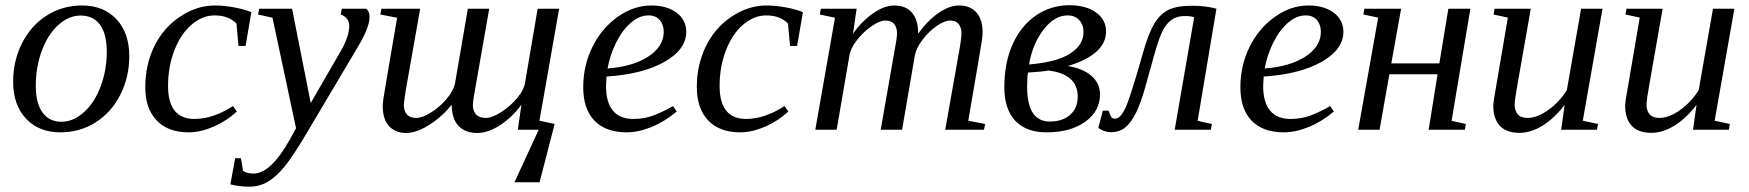

<svg xmlns="http://www.w3.org/2000/svg" viewBox="-20 -492 6632 728"><path d="M115.7 -166Q115.7 -100.1 141.4 -65.2Q167 -30.3 212.9 -30.3Q257.3 -30.3 297.6 -65.9Q337.9 -101.6 361.3 -163.3Q384.8 -225.1 384.8 -295.9Q384.8 -363.3 359.1 -398.2Q333.5 -433.1 285.6 -433.1Q241.2 -433.1 201.4 -397.5Q161.6 -361.8 138.7 -300Q115.7 -238.3 115.7 -166ZM208.5 9.8Q127.4 9.8 78.6 -42.2Q29.8 -94.2 29.8 -182.6Q29.8 -261.2 63.5 -328.1Q97.2 -395 157 -433.1Q216.8 -471.2 291.5 -471.2Q372.6 -471.2 421.4 -419.2Q470.2 -367.2 470.2 -278.8Q470.2 -200.2 436.5 -133.3Q402.8 -66.4 343 -28.3Q283.2 9.8 208.5 9.8Z M877.9 -69.3Q838.4 -32.7 789.1 -11.5Q739.7 9.8 695.3 9.8Q616.7 9.8 573.7 -35.6Q530.8 -81.1 530.8 -161.1Q530.8 -246.1 564.9 -316.2Q599.1 -386.2 662.4 -428.7Q725.6 -471.2 794.9 -471.2Q829.6 -471.2 868.7 -463.9Q907.7 -456.5 933.1 -445.8L911.1 -317.9H884.3L876.5 -402.8Q845.7 -433.6 794.4 -433.6Q747.6 -433.6 706.8 -398.9Q666 -364.3 641.6 -302.2Q617.2 -240.2 617.2 -166Q617.2 -41 717.8 -41Q787.6 -41 863.3 -89.8Z M962.4 -459H1087.4L1158.2 -101.6L1272.9 -299.8Q1304.2 -354.5 1304.2 -394Q1304.2 -412.1 1293.9 -422.9Q1283.7 -433.6 1272 -437L1275.9 -459H1368.7Q1381.3 -447.8 1381.3 -428.2Q1381.3 -389.6 1340.8 -320.8L1147.5 4.9Q1091.8 99.6 1059.3 139.2Q1026.9 178.7 995.1 197.3Q963.4 215.8 926.3 215.8Q886.7 215.8 853.5 207L871.6 107.9H893.6L901.4 154.8Q913.6 166 941.4 166Q1007.3 166 1080.6 34.2L1102.5 -5.9L1013.2 -424.8L958.5 -437Z M1692.9 -94.7Q1653.8 -47.4 1606.2 -17.6Q1558.6 12.2 1520 12.2Q1479 12.2 1455.1 -13.9Q1431.2 -40 1431.2 -89.4Q1431.2 -98.6 1433.8 -118.4Q1436.5 -138.2 1485.8 -424.8L1421.9 -437L1426.3 -459H1573.2L1522.9 -174.8Q1519 -154.8 1515.1 -127.4Q1511.2 -100.1 1511.2 -93.8Q1511.2 -71.8 1522.7 -58.3Q1534.2 -44.9 1558.1 -44.9Q1582 -44.9 1616.5 -66.9Q1650.9 -88.9 1676 -120.1Q1701.2 -151.4 1705.6 -177.7L1753.9 -459H1835L1785.2 -174.8Q1772.9 -110.8 1772.9 -93.8Q1772.9 -71.8 1784.9 -58.3Q1796.9 -44.9 1821.8 -44.9Q1846.7 -44.9 1882.1 -68.1Q1917.5 -91.3 1942.1 -121.6Q1966.8 -151.9 1970.7 -177.7L2018.6 -459H2100.1L2025.4 -34.2L2083 -22L2025.9 199.2H1930.7L2022.5 0H1943.4L1957 -94.7Q1922.4 -47.9 1876.7 -17.8Q1831.1 12.2 1789.6 12.2Q1743.7 12.2 1718.3 -14.9Q1692.9 -42 1692.9 -94.7Z M2582 -371.1Q2582 -304.7 2500 -257.8Q2418 -210.9 2279.8 -201.7L2277.8 -166Q2277.8 -104 2304 -72.5Q2330.1 -41 2381.3 -41Q2425.3 -41 2462.4 -55.9Q2499.5 -70.8 2531.7 -89.8L2545.9 -69.3Q2501 -31.2 2450.9 -10.7Q2400.9 9.8 2356 9.8Q2276.9 9.8 2234.1 -34.4Q2191.4 -78.6 2191.4 -161.1Q2191.4 -242.7 2225.8 -313.2Q2260.3 -383.8 2321.3 -427.5Q2382.3 -471.2 2449.2 -471.2Q2509.3 -471.2 2545.7 -443.6Q2582 -416 2582 -371.1ZM2283.7 -232.4Q2380.4 -239.7 2438.5 -277.8Q2496.6 -315.9 2496.6 -371.1Q2496.6 -398.4 2481.7 -416Q2466.8 -433.6 2438.5 -433.6Q2404.3 -433.6 2372.1 -405.8Q2339.8 -377.9 2316.4 -331.1Q2293 -284.2 2283.7 -232.4Z M2969.2 -69.3Q2929.7 -32.7 2880.4 -11.5Q2831.1 9.8 2786.6 9.8Q2708 9.8 2665 -35.6Q2622.1 -81.1 2622.1 -161.1Q2622.1 -246.1 2656.2 -316.2Q2690.4 -386.2 2753.7 -428.7Q2816.9 -471.2 2886.2 -471.2Q2920.9 -471.2 2960 -463.9Q2999 -456.5 3024.4 -445.8L3002.4 -317.9H2975.6L2967.8 -402.8Q2937 -433.6 2885.7 -433.6Q2838.9 -433.6 2798.1 -398.9Q2757.3 -364.3 2732.9 -302.2Q2708.5 -240.2 2708.5 -166Q2708.5 -41 2809.1 -41Q2878.9 -41 2954.6 -89.8Z M3461.4 -364.3Q3494.6 -411.6 3536.6 -441.4Q3578.6 -471.2 3617.2 -471.2Q3658.2 -471.2 3681.9 -445.1Q3705.6 -418.9 3705.6 -369.6Q3705.6 -358.9 3703.4 -341.6Q3701.2 -324.2 3651.4 -34.2L3715.3 -22L3710.9 0H3564L3614.3 -284.2Q3625.5 -343.3 3625.5 -365.2Q3625.5 -387.2 3615.2 -400.6Q3605 -414.1 3583 -414.1Q3561.5 -414.1 3531.7 -393.6Q3502 -373 3477.8 -341.1Q3453.6 -309.1 3448.7 -281.2L3400.4 0H3319.3L3369.1 -284.2Q3381.3 -348.1 3381.3 -365.2Q3381.3 -387.2 3370.6 -400.6Q3359.9 -414.1 3336.9 -414.1Q3315.4 -414.1 3284.2 -392.3Q3252.9 -370.6 3229 -339.6Q3205.1 -308.6 3200.7 -281.2L3152.3 0H3071.3L3146 -424.8L3088.4 -437L3092.3 -459H3228L3214.4 -364.3Q3248.5 -412.6 3291 -441.9Q3333.5 -471.2 3371.1 -471.2Q3414.1 -471.2 3437.7 -444.1Q3461.4 -417 3461.4 -364.3Z M4150.9 -133.8Q4150.9 -70.8 4095 -30.5Q4039.1 9.8 3948.2 9.8Q3870.6 9.8 3829.3 -34.4Q3788.1 -78.6 3788.1 -161.1Q3788.1 -253.9 3819.6 -324.2Q3851.1 -394.5 3908 -433.3Q3964.8 -472.2 4034.7 -472.2Q4097.7 -472.2 4135.7 -444.8Q4173.8 -417.5 4173.8 -372.6Q4173.8 -328.6 4136.5 -295.4Q4099.1 -262.2 4028.3 -241.7Q4086.4 -232.4 4118.7 -204.1Q4150.9 -175.8 4150.9 -133.8ZM3874.5 -163.1Q3874.5 -31.2 3960.4 -31.2Q4009.3 -31.2 4037.8 -56.9Q4066.4 -82.5 4066.4 -125.5Q4066.4 -210.9 3955.6 -224.6Q3926.8 -219.7 3877.9 -216.8Q3874.5 -199.7 3874.5 -163.1ZM3881.8 -247.6Q3984.9 -255.9 4036.6 -288.3Q4088.4 -320.8 4088.4 -371.1Q4088.4 -398.4 4071.8 -416Q4055.2 -433.6 4028.3 -433.6Q3978 -433.6 3936.5 -379.4Q3895 -325.2 3881.8 -247.6Z M4191.4 9.3Q4168 9.3 4144.5 -6.8L4161.6 -72.3H4183.1Q4191.4 -49.8 4195.8 -45.9Q4200.2 -42 4207.5 -42Q4229 -42 4248.3 -85Q4267.6 -127.9 4314.9 -295.4Q4334.5 -365.2 4356.4 -401.9Q4378.4 -438.5 4409.9 -454.3Q4441.4 -470.2 4500.5 -470.2Q4552.2 -470.2 4592.3 -459L4521 -33.7L4575.2 -22L4571.3 0H4434.1L4507.8 -426.3Q4496.1 -431.2 4472.2 -431.2Q4443.4 -431.2 4423.6 -417.7Q4403.8 -404.3 4389.4 -377.2Q4375 -350.1 4356 -282.2Q4336.9 -212.4 4321.5 -158.2Q4306.2 -104 4288.6 -66.9Q4271 -29.8 4248.3 -10.3Q4225.6 9.3 4191.4 9.3Z M5073.7 -371.1Q5073.7 -304.7 4991.7 -257.8Q4909.7 -210.9 4771.5 -201.7L4769.5 -166Q4769.5 -104 4795.7 -72.5Q4821.8 -41 4873 -41Q4917 -41 4954.1 -55.9Q4991.2 -70.8 5023.4 -89.8L5037.6 -69.3Q4992.7 -31.2 4942.6 -10.7Q4892.6 9.8 4847.7 9.8Q4768.6 9.8 4725.8 -34.4Q4683.1 -78.6 4683.1 -161.1Q4683.1 -242.7 4717.5 -313.2Q4752 -383.8 4813 -427.5Q4874 -471.2 4940.9 -471.2Q5001 -471.2 5037.4 -443.6Q5073.7 -416 5073.7 -371.1ZM4775.4 -232.4Q4872.1 -239.7 4930.2 -277.8Q4988.3 -315.9 4988.3 -371.1Q4988.3 -398.4 4973.4 -416Q4958.5 -433.6 4930.2 -433.6Q4896 -433.6 4863.8 -405.8Q4831.5 -377.9 4808.1 -331.1Q4784.7 -284.2 4775.4 -232.4Z M5555.2 -459 5483.9 -33.7 5538.1 -22 5534.2 0H5397L5430.7 -210.4H5248L5210.9 0H5129.9L5205.6 -425.3L5149.4 -437L5153.3 -459H5292.5L5255.4 -251.5H5437.5L5471.7 -459Z M5723.1 -94.2Q5723.1 -72.3 5734.9 -58.6Q5746.6 -44.9 5772 -44.9Q5808.6 -44.9 5851.1 -75.4Q5893.6 -106 5920.9 -150.4L5975.1 -459H6056.2L5981.4 -34.2L6039.1 -22L6035.2 0H5899.4L5912.6 -94.2Q5872.1 -42 5828.1 -15.1Q5784.2 11.7 5741.2 11.7Q5691.9 11.7 5667 -14.9Q5642.1 -41.5 5642.1 -91.3Q5642.1 -98.6 5644.8 -117.4Q5647.5 -136.2 5697.3 -425.3L5643.1 -437L5647 -459H5784.2L5734.4 -175.3Q5723.1 -113.8 5723.1 -94.2Z M6223.1 -94.2Q6223.1 -72.3 6234.9 -58.6Q6246.6 -44.9 6272 -44.9Q6308.6 -44.9 6351.1 -75.4Q6393.6 -106 6420.9 -150.4L6475.1 -459H6556.2L6481.4 -34.2L6539.1 -22L6535.2 0H6399.4L6412.6 -94.2Q6372.1 -42 6328.1 -15.1Q6284.2 11.7 6241.2 11.7Q6191.9 11.7 6167 -14.9Q6142.1 -41.5 6142.1 -91.3Q6142.1 -98.6 6144.8 -117.4Q6147.5 -136.2 6197.3 -425.3L6143.1 -437L6147 -459H6284.2L6234.4 -175.3Q6223.1 -113.8 6223.1 -94.2Z"/></svg>

Font: Tinos
Style: Italic
Weight: 400
Italic angle: -16.333°
Designer: Steve Matteson
Foundry: Monotype Imaging Inc.
Version: Version 1.32